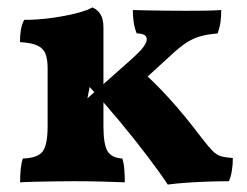

<svg xmlns="http://www.w3.org/2000/svg" viewBox="-20 -487 663 516"><path d="M34 3Q34 -16 35.6 -32.3Q37.2 -48.6 41.4 -61Q81.4 -62.2 94.7 -80.1Q108 -98 108 -148V-303.4Q108 -326.4 102.6 -341.5Q97.2 -356.6 81.2 -364.3Q65.2 -372 33.6 -373.8Q33.6 -389.6 35.9 -405.2Q38.2 -420.8 45 -433.6Q80.4 -433.6 117.3 -438.6Q154.2 -443.6 184 -451.1Q213.8 -458.6 228.2 -467Q242 -461.6 250 -448.7Q258 -435.8 258 -412.6V-148Q258 -99.2 268.8 -81Q279.6 -62.8 308.6 -61Q312.8 -48.6 314.1 -31.7Q315.4 -14.8 315.4 3Q293.6 2 255.4 1Q217.2 0 177.8 0Q151.6 0 123.3 0.5Q95 1 71.5 1.5Q48 2 34 3ZM430.8 9Q410.2 -22.4 375 -68.8Q339.8 -115.2 299.1 -164Q258.4 -212.8 220.8 -253.2L215 -222.8L327.2 -322.4Q355 -346.8 364.7 -359.8Q374.4 -372.8 374.4 -380.8Q374.4 -388.8 368.4 -392.8Q362.4 -396.8 347.2 -397.4Q341.2 -413.4 339.1 -428.5Q337 -443.6 337 -460Q353 -459.6 376.9 -459.1Q400.8 -458.6 428 -458.3Q455.2 -458 480.6 -458Q503.8 -458 528.1 -458.3Q552.4 -458.6 574.6 -460Q574.6 -442.8 572.5 -427.4Q570.4 -412 564.6 -397Q539.6 -395.2 519.6 -389.8Q499.6 -384.4 480.6 -372Q461.6 -359.6 437.2 -336.6L354.8 -261.2L343.2 -311.8Q392.6 -269.2 435.3 -222Q478 -174.8 523.4 -114.4Q541 -91.8 551.6 -81.2Q562.2 -70.6 573.7 -67.2Q585.2 -63.8 605.8 -62.2Q605.8 -45.8 603.3 -29.3Q600.8 -12.8 595.4 0Q570.8 0 540.8 1Q510.8 2 481.8 4Q452.8 6 430.8 9Z"/></svg>

Font: Vollkorn
Style: Regular
Weight: 400
Designer: Friedrich Althausen
Foundry: Friedrich Althausen
Version: Version 4.104